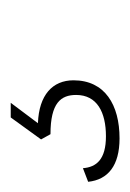

<svg xmlns="http://www.w3.org/2000/svg" viewBox="2 -84 248 367"><g transform="rotate(-90 126.5 100.0)"><path d="M46 204C110 204 157 176 157 116C157 76 129 50 75 48L114 -4H86L44 54L54 72C114 72 129 92 129 121C129 161 96 178 50 178C6 178 -9 160 -11 134L-37 144C-33 182 -6 204 46 204Z"/></g></svg>

Font: Geist Thin
Style: Italic
Weight: 100
Italic angle: -12°
Designer: Basement.studio, Andrés Briganti, Mateo Zaragoza
Foundry: Basement.studio, Vercel, Andrés Briganti, Guido Ferreyra, Mateo Zaragoza
Version: Version 1.500